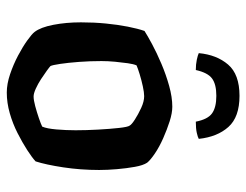

<svg xmlns="http://www.w3.org/2000/svg" viewBox="-102 -642 743 580"><g transform="rotate(90 270.0 -351.5)"><path d="M259 0Q233 0 203.5 -10Q174 -20 147.5 -34Q121 -48 101.5 -62Q82 -76 76 -84Q62 -102 54.5 -140.5Q47 -179 47 -224Q47 -263 50.5 -299Q54 -335 60 -365.5Q66 -396 73 -416Q87 -425 113 -439Q139 -453 172 -467Q205 -481 239 -490.5Q273 -500 302 -500Q321 -500 346 -492Q371 -484 397 -472.5Q423 -461 443 -447.5Q463 -434 471 -424Q479 -412 483.5 -387Q488 -362 490.5 -333Q493 -304 493 -279Q493 -223 485 -170.5Q477 -118 467 -87Q455 -76 432.5 -61.5Q410 -47 381.5 -32.5Q353 -18 321.5 -9Q290 0 259 0ZM271 -81Q282 -81 300.5 -86Q319 -91 336.5 -97Q354 -103 362 -107Q368 -121 370.5 -150Q373 -179 373 -208Q373 -240 371 -276Q369 -312 366 -339Q363 -366 359 -371Q356 -377 340.5 -387Q325 -397 305.5 -406Q286 -415 270 -415Q259 -415 240.5 -411Q222 -407 204 -401.5Q186 -396 177 -392Q173 -383 170.5 -365.5Q168 -348 166 -327Q164 -306 164 -286Q164 -251 166.5 -218Q169 -185 172.5 -161.5Q176 -138 179 -132Q182 -129 193 -121Q204 -113 218.5 -103.5Q233 -94 247.5 -87.5Q262 -81 271 -81ZM269 -703Q333 -703 363 -669.5Q393 -636 399 -580Q394 -577 381 -574Q368 -571 347 -571Q340 -607 322 -620Q304 -633 269 -633Q234 -633 216.5 -620Q199 -607 191 -571Q174 -571 160 -574Q146 -577 140 -580Q145 -634 174.5 -668.5Q204 -703 269 -703Z"/></g></svg>

Font: Texturina 12pt SemiBold
Style: Regular
Weight: 600
Designer: Guillermo Torres Carreño
Foundry: Omnibus-Type
Version: Version 1.002